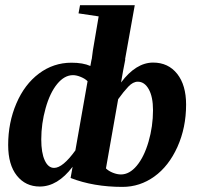

<svg xmlns="http://www.w3.org/2000/svg" viewBox="-20 -714 772 745"><path d="M134.3 9.8Q79.1 9.8 45.4 -32.5Q11.7 -74.7 11.7 -151.4Q11.7 -238.3 43.5 -312.5Q75.2 -386.7 131.3 -428.7Q187.5 -470.7 257.3 -470.7Q302.2 -470.7 330.6 -458L335.4 -483.9H335.9L340.3 -517.6L362.8 -650.4L284.7 -662.1L290.5 -693.8H502.9L465.3 -483.9H466.3Q457.5 -440.9 449.7 -394Q507.8 -471.2 574.2 -471.2Q632.8 -471.2 667.5 -427.5Q702.1 -383.8 702.1 -308.1Q702.1 -218.8 668.5 -144Q634.8 -69.3 578.9 -29.1Q522.9 11.2 455.1 11.2Q342.8 11.2 253.9 -23.4L261.7 -66.9Q203.6 9.8 134.3 9.8ZM573.7 -286.6Q573.7 -337.9 557.4 -367.4Q541 -397 514.6 -397Q496.1 -397 477.8 -377.7Q459.5 -358.4 438.5 -329.1L391.1 -60.5Q401.4 -50.3 418 -43.7Q434.6 -37.1 449.2 -37.1Q482.4 -37.1 510.7 -71Q539.1 -105 556.4 -164.3Q573.7 -223.6 573.7 -286.6ZM140.1 -172.9Q140.1 -121.1 153.6 -91.8Q167 -62.5 189.9 -62.5Q223.6 -62.5 272.5 -130.4L319.8 -398.9Q310.1 -408.7 293.5 -415.5Q276.9 -422.4 263.2 -422.4Q230 -422.4 201.9 -388.2Q173.8 -354 157 -294.2Q140.1 -234.4 140.1 -172.9Z"/></svg>

Font: Liberation Serif
Style: Bold Italic
Weight: 700
Italic angle: -16.333°
Designer: Steve Matteson
Foundry: Ascender Corporation
Version: Version 2.1.5